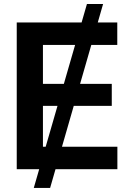

<svg xmlns="http://www.w3.org/2000/svg" viewBox="-20 -839 640 952"><path d="M147.5 92.8 411.1 -819.3H491.2L228.5 92.8ZM63 0V-727.5H561.5V-616.2H192.9V-423.3H534.2V-314H192.9V-111.3H562V0Z"/></svg>

Font: Inter 28pt SemiBold
Style: Regular
Weight: 600
Designer: Rasmus Andersson
Foundry: rsms
Version: Version 4.001;git-66647c0bb